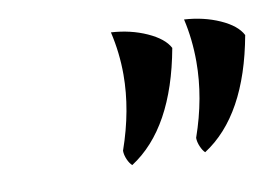

<svg xmlns="http://www.w3.org/2000/svg" viewBox="-47 -903 664 466"><g transform="rotate(-10 285.0 -670.0)"><path d="M245.1 -506.8Q238.8 -512.2 233.9 -523.4Q229 -534.7 229 -544.9Q262.2 -639.6 262.2 -727.1Q262.2 -780.3 250 -833Q297.9 -830.1 337.6 -812.3Q377.4 -794.4 390.1 -770Q355 -577.6 245.1 -506.8ZM424.8 -506.8Q418.9 -512.2 414.1 -523.4Q409.2 -534.7 409.2 -544.9Q441.9 -638.2 441.9 -727.1Q441.9 -782.2 430.2 -833Q478 -830.1 517.6 -812.5Q557.1 -794.9 569.8 -770Q534.7 -577.6 424.8 -506.8Z"/></g></svg>

Font: Kaushan Script
Style: Regular
Weight: 400
Designer: Pablo Impallari
Foundry: Pablo Impallari
Version: Version 1.002